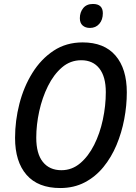

<svg xmlns="http://www.w3.org/2000/svg" viewBox="-20 -939 685 969"><path d="M284 10Q172 10 114 -56.5Q56 -123 56 -243Q56 -330 78 -415.5Q100 -501 143.5 -571Q187 -641 250.5 -683Q314 -725 397 -725Q506 -725 563 -658.5Q620 -592 620 -473Q620 -406 607 -337.5Q594 -269 568 -207Q542 -145 502 -96Q462 -47 407.5 -18.5Q353 10 284 10ZM290 -80Q343 -80 384.5 -115Q426 -150 455 -207.5Q484 -265 499 -335Q514 -405 514 -474Q514 -552 481.5 -593.5Q449 -635 390 -635Q335 -635 293 -599Q251 -563 222 -504.5Q193 -446 178 -377.5Q163 -309 163 -244Q163 -163 196.5 -121.5Q230 -80 290 -80ZM434 -798Q411 -798 397 -810.5Q383 -823 383 -847Q383 -877 400 -898Q417 -919 449 -919Q499 -919 499 -872Q499 -839 481 -818.5Q463 -798 434 -798Z"/></svg>

Font: Noto Sans SemiCondensed Medium
Style: Italic
Weight: 500
Width: 4
Italic angle: -12°
Designer: Monotype Design Team
Foundry: Monotype Imaging Inc.
Version: Version 2.013; ttfautohint (v1.8.4.7-5d5b)